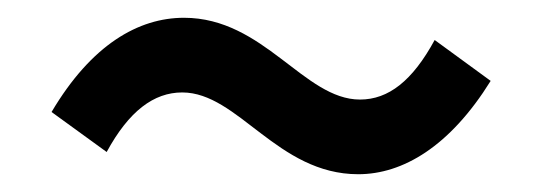

<svg xmlns="http://www.w3.org/2000/svg" viewBox="-20 -479 610 216"><path d="M383 -283C433 -283 486 -314 532 -388L469 -434C444 -388 417 -367 385 -367C322 -367 277 -459 187 -459C136 -459 83 -429 38 -353L100 -308C125 -354 153 -375 185 -375C248 -375 292 -283 383 -283Z"/></svg>

Font: Noto Sans T Chinese Medium
Style: Regular
Weight: 500
Designer: Ryoko NISHIZUKA (kana & ideographs); Paul D. Hunt (Latin, Greek & Cyrillic); Wenlong ZHANG (bopomofo); Sandoll Communica
Foundry: Adobe Systems Incorporated
Version: Version 1.000;PS 1;hotconv 1.0.78;makeotf.lib2.5.61930